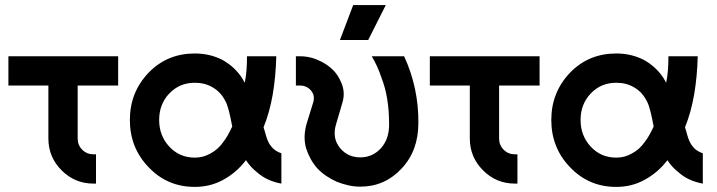

<svg xmlns="http://www.w3.org/2000/svg" viewBox="-20 -721 2817 754"><path d="M13 -500V-385H170V-177Q170 -104 222 -52Q274 0 347 0H357V-115H347Q321 -115 303 -133Q285 -151 285 -177V-385H444V-500Z M745 -511Q637 -511 564 -436Q490 -359 490 -250Q490 -195 508.5 -148.5Q527 -102 564 -64Q637 13 745 13Q805 13 855 -14Q881 -28 903.5 -47Q926 -66 946 -92Q955 -78 966 -66Q977 -54 990 -44Q1009 -27 1033 -16Q1057 -5 1085 0V-119Q1073 -123 1063 -129.5Q1053 -136 1046 -145Q1038 -154 1032.5 -166.5Q1027 -179 1023 -194Q1022 -198 1020 -205Q1018 -212 1015 -221Q1039 -280 1051 -350Q1063 -420 1065 -500H950Q950 -471 948 -445Q946 -419 941 -396Q938 -402 935 -407Q932 -412 929 -417Q900 -460 853 -486Q804 -511 745 -511ZM745 -396Q785 -396 815 -378Q847 -360 865 -324Q872 -312 878.5 -287Q885 -262 892 -224Q883 -205 874.5 -190Q866 -175 858 -165Q837 -134 806 -118Q792 -110 777 -106Q762 -102 745 -102Q685 -102 645 -145Q605 -188 605 -250Q605 -312 645 -354Q685 -396 745 -396Z M1142 -500V-385H1159Q1184 -385 1201 -366Q1218 -346 1210 -319L1185 -238Q1169 -185 1182 -139Q1189 -117 1200 -97Q1211 -77 1226 -60Q1242 -43 1261.5 -30Q1281 -17 1303 -7Q1326 2 1349 7Q1372 12 1395 12Q1491 12 1557 -59Q1623 -129 1623 -238Q1624 -377 1567 -500H1440Q1452 -480 1461.5 -458.5Q1471 -437 1478 -416Q1493 -378 1500.5 -332.5Q1508 -287 1508 -234Q1509 -176 1476 -139Q1443 -103 1395 -103Q1346 -103 1316 -139Q1283 -178 1300 -234L1325 -319Q1331 -340 1329.5 -360Q1328 -380 1319 -399Q1308 -426 1288 -446Q1268 -466 1240 -480Q1220 -490 1200 -495Q1180 -500 1159 -500ZM1315 -564H1426L1495 -701H1367Z M1668 -500V-385H1825V-177Q1825 -104 1877 -52Q1929 0 2002 0H2012V-115H2002Q1976 -115 1958 -133Q1940 -151 1940 -177V-385H2099V-500Z M2400 -511Q2292 -511 2219 -436Q2145 -359 2145 -250Q2145 -195 2163.5 -148.5Q2182 -102 2219 -64Q2292 13 2400 13Q2460 13 2510 -14Q2536 -28 2558.5 -47Q2581 -66 2601 -92Q2610 -78 2621 -66Q2632 -54 2645 -44Q2664 -27 2688 -16Q2712 -5 2740 0V-119Q2728 -123 2718 -129.5Q2708 -136 2701 -145Q2693 -154 2687.5 -166.5Q2682 -179 2678 -194Q2677 -198 2675 -205Q2673 -212 2670 -221Q2694 -280 2706 -350Q2718 -420 2720 -500H2605Q2605 -471 2603 -445Q2601 -419 2596 -396Q2593 -402 2590 -407Q2587 -412 2584 -417Q2555 -460 2508 -486Q2459 -511 2400 -511ZM2400 -396Q2440 -396 2470 -378Q2502 -360 2520 -324Q2527 -312 2533.5 -287Q2540 -262 2547 -224Q2538 -205 2529.5 -190Q2521 -175 2513 -165Q2492 -134 2461 -118Q2447 -110 2432 -106Q2417 -102 2400 -102Q2340 -102 2300 -145Q2260 -188 2260 -250Q2260 -312 2300 -354Q2340 -396 2400 -396Z"/></svg>

Font: Unageo
Style: SemiBold
Weight: 600
Designer: Richard Sepsi
Foundry: Richard Sepsi
Version: Version 2.000